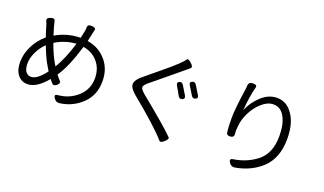

<svg xmlns="http://www.w3.org/2000/svg" viewBox="-80 -1307 3160 1873"><g transform="rotate(20 1500.0 -370.5)"><path d="M663 -752Q658 -732 636 -627Q757 -607 831 -520Q906 -434 906 -306Q906 -160 810 -69Q714 21 586 37Q549 44 525 8Q502 -27 540 -31Q657 -40 742 -116Q827 -192 827 -309Q827 -407 770 -475Q713 -543 617 -559Q549 -331 471 -219Q503 -178 511 -171Q533 -149 501 -123Q470 -97 450 -122L423 -155Q320 -30 225 -30Q165 -30 125 -77Q86 -125 86 -210Q86 -295 128 -379Q171 -464 240 -520Q224 -564 210 -613Q196 -662 189 -672Q177 -702 218 -715Q260 -729 265 -701Q273 -660 304 -562Q422 -631 561 -633Q583 -721 581 -753Q583 -782 626 -778Q669 -774 663 -752ZM187 -338Q158 -275 158 -221Q158 -167 178 -138Q199 -109 233 -109Q298 -109 379 -218L356 -256Q315 -320 266 -448Q217 -402 187 -338ZM327 -495Q373 -367 425 -286Q491 -395 542 -564Q429 -558 327 -495Z M1612 -557Q1639 -569 1655 -541L1710 -450Q1726 -422 1698 -410Q1670 -398 1654 -426L1602 -518Q1586 -546 1612 -557ZM1773 -586 1827 -498Q1844 -470 1817 -458Q1790 -446 1773 -474L1719 -562Q1702 -590 1729 -602Q1756 -614 1773 -586ZM1653 -771Q1691 -738 1668 -719L1651 -705Q1624 -683 1604 -666Q1585 -649 1476 -560Q1368 -472 1329 -439Q1290 -407 1290 -385Q1291 -364 1339 -324Q1612 -102 1698 -15Q1713 -1 1677 32Q1642 65 1626 48Q1527 -66 1257 -287Q1210 -327 1197 -357Q1185 -388 1201 -416Q1217 -445 1247 -470Q1278 -496 1330 -539Q1383 -583 1416 -610Q1583 -747 1606 -789Q1616 -804 1653 -771Z M2295 -790Q2339 -789 2331 -761Q2306 -674 2292 -511Q2327 -599 2401 -668Q2476 -738 2564 -738Q2665 -738 2728 -644Q2792 -551 2792 -395Q2792 -193 2674 -84Q2566 14 2408 42Q2370 50 2346 14Q2323 -22 2361 -28Q2496 -48 2597 -125Q2710 -211 2710 -394Q2710 -517 2669 -591Q2628 -666 2551 -666Q2492 -666 2434 -615Q2376 -564 2340 -492Q2304 -420 2298 -353Q2291 -302 2296 -267Q2300 -230 2261 -227Q2223 -224 2219 -255Q2212 -308 2212 -402Q2212 -497 2243 -706Q2247 -733 2247 -751Q2251 -792 2295 -790Z"/></g></svg>

Font: Swei Gothic CJK TC Regular
Style: Regular
Weight: 400
Version: Version 2.129